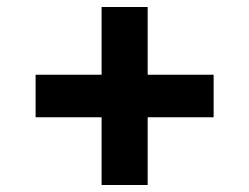

<svg xmlns="http://www.w3.org/2000/svg" viewBox="-20 -631 714 550"><path d="M592 -417C592 -417 403 -417 403 -417C403 -417 403 -611 403 -611C403 -611 271 -611 271 -611C271 -611 271 -417 271 -417C271 -417 82 -417 82 -417C82 -417 82 -295 82 -295C82 -295 271 -295 271 -295C271 -295 271 -101 271 -101C271 -101 403 -101 403 -101C403 -101 403 -295 403 -295C403 -295 592 -295 592 -295C592 -295 592 -417 592 -417Z"/></svg>

Font: Girnar Poppins
Style: SemiBold
Weight: 500
Designer: Ninad Kale (Devanagari), Jonny Pinhorn (Latin)
Foundry: Indian Type Foundry
Version: ""